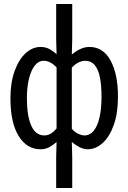

<svg xmlns="http://www.w3.org/2000/svg" viewBox="-20 -732 640 957"><path d="M260 205V50L262 -24Q246 -10 226.5 1Q207 12 182 12Q114 12 73 -54Q32 -120 32 -242Q32 -321 53 -378.5Q74 -436 108 -467Q142 -498 182 -498Q207 -498 226.5 -487.5Q246 -477 262 -462L260 -536V-712H340V-536L338 -460Q356 -476 379 -487Q402 -498 426 -498Q494 -498 531 -430.5Q568 -363 568 -250Q568 -168 547 -109Q526 -50 491.5 -19Q457 12 417 12Q397 12 376.5 1.5Q356 -9 338 -24L340 50V205ZM201 -57Q218 -57 232.5 -65.5Q247 -74 262 -92V-396Q247 -412 231 -420.5Q215 -429 197 -429Q172 -429 153.5 -405.5Q135 -382 124.5 -340Q114 -298 114 -242Q114 -156 135.5 -106.5Q157 -57 201 -57ZM401 -57Q428 -57 447 -80Q466 -103 476 -146.5Q486 -190 486 -250Q486 -304 478.5 -344Q471 -384 453 -406.5Q435 -429 404 -429Q388 -429 371 -420.5Q354 -412 338 -395V-90Q354 -72 371 -64.5Q388 -57 401 -57Z"/></svg>

Font: Source Code Variable
Style: Regular
Weight: 400
Monospace: yes
Designer: Paul D. Hunt, Teo Tuominen
Foundry: Adobe Systems Incorporated
Version: Version 1.010;hotconv 1.0.106;makeotfexe 2.5.65593